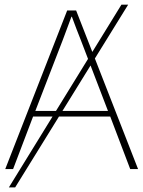

<svg xmlns="http://www.w3.org/2000/svg" viewBox="-20 -736 623 836"><path d="M133.8 -252.9H450.2L331.1 -563.5Q313.5 -607.4 293 -663.1H291Q285.2 -647.5 272.5 -613.3Q259.8 -579.1 253.9 -563.5ZM2.9 0 272.5 -690.4H311.5L581.1 0H546.9L460 -228.5H124L37.1 0ZM18.6 80.1 508.8 -715.8H538.1L45.9 80.1Z"/></svg>

Font: Gothic A1 Thin
Style: Regular
Weight: 250
Designer: HanYang I&C Co.,Ltd.
Foundry: HanYang I&C Co.,Ltd.
Version: Version 2.50